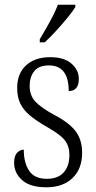

<svg xmlns="http://www.w3.org/2000/svg" viewBox="-20 -786 407 816"><path d="M177 10Q108 10 74 -20.5Q40 -51 40 -94Q40 -124 53 -137Q66 -150 81 -150Q81 -94 104 -60Q127 -26 179 -26Q226 -26 250.5 -53Q275 -80 275 -128Q275 -164 256 -189Q237 -214 182 -245Q135 -272 107 -295.5Q79 -319 66 -346.5Q53 -374 53 -412Q53 -474 91 -508.5Q129 -543 193 -543Q253 -543 284 -515.5Q315 -488 315 -451Q315 -399 272 -399Q272 -508 188 -508Q145 -508 125.5 -483.5Q106 -459 106 -421Q106 -380 130.5 -354Q155 -328 210 -298Q275 -264 302 -227.5Q329 -191 329 -137Q329 -68 288 -29Q247 10 177 10ZM149 -619Q171 -656 192 -694Q213 -732 226 -766H300V-756Q290 -739 267.5 -711.5Q245 -684 219 -655.5Q193 -627 170 -606H149Z"/></svg>

Font: Noto Serif Condensed Light
Style: Regular
Weight: 300
Width: 3
Designer: Monotype Design Team
Foundry: Monotype Imaging Inc.
Version: Version 2.013